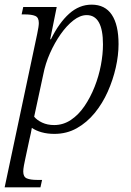

<svg xmlns="http://www.w3.org/2000/svg" viewBox="-36 -566 564 826"><path d="M-16 240 124 -420Q131 -453 131 -467Q131 -491 115.5 -497.5Q100 -504 71 -504H57L64 -536H208L180 -397H183Q218 -468 261.5 -507Q305 -546 358 -546Q416 -546 445 -502.5Q474 -459 474 -376Q474 -328 462 -275Q450 -222 427.5 -171.5Q405 -121 371.5 -80Q338 -39 294.5 -14.5Q251 10 198 10Q168 10 143 3Q118 -4 101 -16Q99 -4 96.5 8Q94 20 91 32L73 116Q70 129 67 145.5Q64 162 64 172Q64 195 79.5 201.5Q95 208 124 208H145L138 240ZM197 -28Q236 -28 269 -50Q302 -72 327.5 -109.5Q353 -147 371 -192.5Q389 -238 398 -285.5Q407 -333 407 -375Q407 -501 337 -501Q309 -501 280 -478.5Q251 -456 225 -419Q199 -382 179 -337Q159 -292 150 -245L111 -64Q123 -49 145.5 -38.5Q168 -28 197 -28Z"/></svg>

Font: Noto Serif SemiCondensed Light
Style: Italic
Weight: 300
Width: 4
Italic angle: -12°
Designer: Monotype Design Team
Foundry: Monotype Imaging Inc.
Version: Version 2.013; ttfautohint (v1.8.4.7-5d5b)